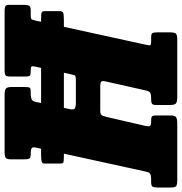

<svg xmlns="http://www.w3.org/2000/svg" viewBox="-38 -792 790 834"><g transform="rotate(-90 357.0 -375.0)"><path d="M-40.5 -30.5V-86Q-40.5 -101.5 -36.5 -107.5Q-32.5 -113.5 -18 -113.5H-1.5Q11 -113.5 18.2 -117.2Q25.5 -121 29 -138.5L106.5 -492.5H98.5Q73 -492.5 68.2 -495Q63.5 -497.5 63.5 -507.5V-577.5Q63.5 -586 71.5 -588.8Q79.5 -591.5 101 -591.5H128L133 -614.5Q136 -628.5 130 -632.5Q124 -636.5 108.5 -636.5H103.5Q92 -636.5 87 -640.5Q82 -644.5 82 -662.5V-724.5Q82 -741 89 -745.5Q96 -750 111 -750H362Q381 -750 388.5 -745Q396 -740 396 -719.5V-659.5Q396 -644 392.2 -640.2Q388.5 -636.5 374 -636.5H363Q351 -636.5 342.5 -632.5Q334 -628.5 331.5 -615L326.5 -591.5H479L485 -618.5Q487.5 -630.5 484.5 -633.5Q481.5 -636.5 471 -636.5H464Q450 -636.5 445.8 -640Q441.5 -643.5 441.5 -660V-723.5Q441.5 -741 446.2 -745.5Q451 -750 468 -750H726.5Q740.5 -750 746.8 -746.8Q753 -743.5 753 -731V-663.5Q753 -649 748.5 -642.8Q744 -636.5 729 -636.5H707.5Q691.5 -636.5 689.2 -631.2Q687 -626 683.5 -611.5L679.5 -591.5H690.5Q714 -591.5 719.8 -589Q725.5 -586.5 725.5 -577.5V-509Q725.5 -500 719.8 -496.2Q714 -492.5 687.5 -492.5H657.5L580 -138Q577 -124 577.2 -118.8Q577.5 -113.5 593 -113.5H610.5Q626 -113.5 629.8 -108.5Q633.5 -103.5 633.5 -87.5V-34Q633.5 -11.5 627.8 -5.8Q622 0 600 0H353Q333.5 0 325.8 -5Q318 -10 318 -30.5V-92.5Q318 -106 323.5 -109.8Q329 -113.5 342 -113.5H351Q362.5 -113.5 370 -117Q377.5 -120.5 381 -136.5L420 -309.5Q423.5 -324.5 419.8 -329.5Q416 -334.5 400 -334.5H294.5Q278 -334.5 274 -328.8Q270 -323 266 -307L227.5 -140Q224 -125.5 226.5 -119.5Q229 -113.5 245 -113.5H251.5Q263.5 -113.5 268 -110Q272.5 -106.5 272.5 -92V-29Q272.5 -9.5 264.5 -4.8Q256.5 0 238.5 0H-9Q-29 0 -34.8 -5Q-40.5 -10 -40.5 -30.5ZM328 -440.5H427Q445.5 -440.5 447.5 -446.5Q449.5 -452.5 453 -469.5L458 -492.5H305.5L299.5 -464.5Q296.5 -449.5 303 -445Q309.5 -440.5 328 -440.5Z"/></g></svg>

Font: Besley* Condensed Heavy
Style: Italic
Weight: 800
Width: 3
Italic angle: -13°
Designer: Owen Earl
Foundry: indestructible type*
Version: Version 3.000; ttfautohint (v1.8.3)